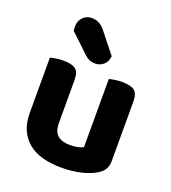

<svg xmlns="http://www.w3.org/2000/svg" viewBox="-137 -837 849 953"><g transform="rotate(20 288.0 -360.0)"><path d="M520 -100Q520 -53 479 -28Q447 -8 400 3.5Q353 15 296 15Q242 15 198 3.5Q154 -8 122.5 -33Q91 -58 73.5 -96Q56 -134 56 -188V-479Q67 -482 85 -485Q103 -488 125 -488Q170 -488 189.5 -473Q209 -458 209 -416V-189Q209 -144 232 -124.5Q255 -105 297 -105Q323 -105 340.5 -109.5Q358 -114 367 -119V-479Q377 -482 395 -485Q413 -488 435 -488Q480 -488 500 -473Q520 -458 520 -416ZM122 -644Q121 -648 120.5 -654.5Q120 -661 120 -665Q120 -697 139 -716Q158 -735 186 -735Q204 -735 221.5 -727Q239 -719 253 -702L342 -590Q338 -558 319 -543Q300 -528 278 -528Q259 -528 246 -533.5Q233 -539 219 -552Z"/></g></svg>

Font: Baloo Chettan 2
Style: Bold
Weight: 700
Designer: Maithili Shingre, Unnati Kotecha and Ek Type
Foundry: Ek Type
Version: Version 1.640;hotconv 1.0.111;makeotfexe 2.5.65597; ttfautoh